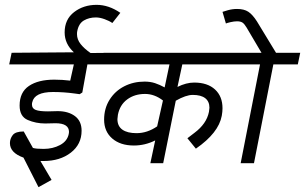

<svg xmlns="http://www.w3.org/2000/svg" viewBox="-20 -674 1260 793"><path d="M113 -251Q112 -248 112 -242Q112 -226 127.5 -220Q143 -214 178 -214L218 -215Q262 -215 289.5 -194.5Q317 -174 317 -134Q317 -78 272.5 -43.5Q228 -9 160 -9H147L193 69L139 99L77 -23Q21 -43 21 -83Q21 -101 32.5 -116Q44 -131 78 -131L116 -63Q129 -59 160 -59Q198 -59 228 -75Q258 -91 264 -121L265 -129Q265 -165 209 -165L167 -164Q128 -164 94.5 -178.5Q61 -193 61 -238Q61 -293 99.5 -319Q138 -345 204 -345Q237 -345 270 -341L285 -408H18L28 -456L285 -458Q247 -493 247 -540Q247 -594 286 -624Q325 -654 379 -654Q429 -654 477 -621L444 -579Q431 -588 411.5 -595Q392 -602 376 -602Q348 -602 326.5 -589.5Q305 -577 299 -545Q298 -541 298 -533Q298 -511 313 -492Q328 -473 354 -455L456 -456L446 -408H341L320 -292L309 -285L287 -288Q243 -294 199 -294Q122 -294 113 -251Z M782 -333Q837 -333 868 -304.5Q899 -276 899 -227Q899 -213 896 -196Q883 -125 789 -60L754 -103Q760 -108 784 -126Q808 -144 823 -165.5Q838 -187 843 -212Q845 -224 845 -229Q845 -255 827.5 -268.5Q810 -282 776 -282Q748 -282 706 -258L654 0H601L621 -94Q579 -73 533 -73Q477 -73 443.5 -102Q410 -131 410 -180Q410 -226 432.5 -262Q455 -298 493 -317.5Q531 -337 577 -337Q601 -337 620.5 -330.5Q640 -324 660 -313L680 -408H399L409 -456H1006L996 -408H733L713 -315Q749 -333 782 -333ZM629 -152 653 -259Q618 -286 579 -286Q536 -286 505.5 -263.5Q475 -241 467 -200Q465 -186 465 -182Q465 -153 485.5 -138.5Q506 -124 544 -124Q588 -124 629 -152Z M1210 -408H1109L1029 0H974L1054 -408H949L959 -456H1060L998 -561Q989 -576 981 -581Q973 -586 959 -586Q947 -586 932 -582.5Q917 -579 913 -577L899 -625Q904 -627 922 -632Q940 -637 959 -637Q988 -637 1005.5 -625.5Q1023 -614 1041 -586L1120 -456H1220Z"/></svg>

Font: Cambay Devanagari
Style: Italic
Weight: 400
Italic angle: -11°
Designer: Pooja Saxena
Foundry: Pooja Saxena
Version: Version 1.018;PS 001.018;hotconv 1.0.70;makeotf.lib2.5.58329